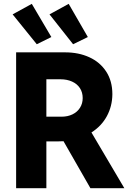

<svg xmlns="http://www.w3.org/2000/svg" viewBox="-20 -997 701 1017"><path d="M65.4 -719.7H325.2Q396.5 -719.7 453.1 -693.8Q509.8 -668 542.5 -617.9Q575.2 -567.9 575.2 -498Q574.7 -434.6 546.1 -381.8Q517.6 -329.1 464.4 -295.4L638.7 0H459L316.4 -249Q295.9 -248 285.2 -248H225.6V0H65.4ZM46.9 -920.9 148.4 -976.6 252 -800.8 174.8 -762.7ZM242.2 -920.9 343.8 -976.6 445.3 -800.8 367.2 -762.7ZM305.7 -378.9Q338.9 -378.9 364.3 -391.4Q389.6 -403.8 403.8 -426.3Q418 -448.7 418 -477.5Q418 -507.8 403.3 -530.3Q388.7 -552.7 361.8 -564.9Q335 -577.1 299.8 -577.1H225.6V-378.9Z"/></svg>

Font: Reddit Sans Vanilla ExtraBold
Style: Regular
Weight: 800
Designer: Stephen Hutchings
Foundry: Reddit
Version: Version 1.013